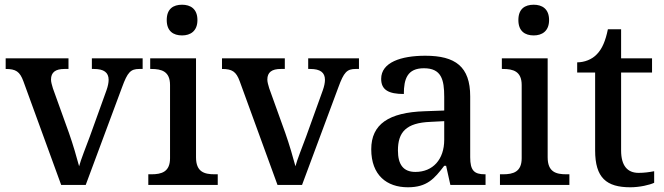

<svg xmlns="http://www.w3.org/2000/svg" viewBox="-20 -783 2812 813"><path d="M79 -439 239 0H343L497 -414C520 -477 533 -491 570 -491H584V-536H369V-491H378C420 -491 440 -476 440 -445C440 -433 437 -418 431 -401L360 -204C344 -161 322 -106 315 -79C306 -113 289 -172 272 -220L204 -409C200 -423 196 -435 196 -446C196 -477 215 -491 253 -491H270V-536H4V-491C47 -491 64 -480 79 -439Z M751 -633C786 -633 816 -651 816 -698C816 -746 786 -763 751 -763C714 -763 686 -746 686 -698C686 -651 714 -633 751 -633ZM608 0H902V-45H889C845 -45 810 -55 810 -117V-536H616V-491H621C664 -491 700 -481 700 -423V-113C700 -55 664 -45 621 -45H608Z M995 -439 1155 0H1259L1413 -414C1436 -477 1449 -491 1486 -491H1500V-536H1285V-491H1294C1336 -491 1356 -476 1356 -445C1356 -433 1353 -418 1347 -401L1276 -204C1260 -161 1238 -106 1231 -79C1222 -113 1205 -172 1188 -220L1120 -409C1116 -423 1112 -435 1112 -446C1112 -477 1131 -491 1169 -491H1186V-536H920V-491C963 -491 980 -480 995 -439Z M1707 10C1788 10 1819 -26 1861 -81H1869L1887 0H2036V-45H2033C1988 -45 1971 -61 1971 -117V-375C1971 -501 1908 -547 1781 -547C1678 -547 1594 -519 1594 -449C1594 -402 1626 -385 1690 -385C1690 -449 1705 -494 1775 -494C1849 -494 1861 -446 1861 -373V-315L1778 -312C1626 -307 1552 -257 1552 -151C1552 -41 1618 10 1707 10ZM1739 -55C1688 -55 1665 -86 1665 -146C1665 -223 1699 -263 1803 -267L1861 -270V-191C1861 -108 1813 -55 1739 -55Z M2240 -633C2275 -633 2305 -651 2305 -698C2305 -746 2275 -763 2240 -763C2203 -763 2175 -746 2175 -698C2175 -651 2203 -633 2240 -633ZM2097 0H2391V-45H2378C2334 -45 2299 -55 2299 -117V-536H2105V-491H2110C2153 -491 2189 -481 2189 -423V-113C2189 -55 2153 -45 2110 -45H2097Z M2649 10C2689 10 2731 0 2750 -9V-58C2729 -54 2708 -51 2684 -51C2637 -51 2610 -81 2610 -146V-476H2741V-536H2610V-659H2554C2544 -610 2530 -577 2508 -554C2487 -531 2454 -519 2424 -519V-476H2500V-146C2500 -30 2548 10 2649 10Z"/></svg>

Font: Noto Serif Malayalam Medium
Style: Regular
Weight: 500
Designer: Indian type Foundry, Jelle Bosma, Monotype Design Team
Foundry: Monotype Imaging Inc.
Version: Version 2.104